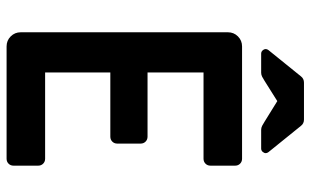

<svg xmlns="http://www.w3.org/2000/svg" viewBox="-200 -743 943 583"><g transform="rotate(90 271.5 -451.5)"><path d="M78 -43V-672Q78 -690 90.5 -702.5Q103 -715 121 -715H462Q471 -715 477 -709Q483 -703 483 -694V-619Q483 -610 477 -604Q471 -598 462 -598H200V-428H395Q404 -428 410 -422Q416 -416 416 -407V-336Q416 -327 410 -321Q404 -315 395 -315H200V-117H462Q471 -117 477 -111Q483 -105 483 -96V-21Q483 -12 477 -6Q471 0 462 0H121Q103 0 90.5 -12.5Q78 -25 78 -43ZM129 -787Q129 -791 132 -795L212 -894Q219 -903 231 -903H343Q355 -903 362 -894L442 -795Q445 -791 445 -787Q445 -782 441 -777.5Q437 -773 431 -773H374Q368 -773 362 -776Q356 -779 350 -783L287 -822L225 -783Q219 -779 213 -776Q207 -773 201 -773H143Q137 -773 133 -777.5Q129 -782 129 -787Z"/></g></svg>

Font: Miriam Libre
Style: Bold
Weight: 700
Designer: Michal Sahar
Foundry: Hagilda
Version: Version 1.001